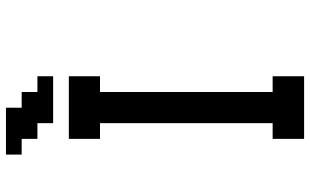

<svg xmlns="http://www.w3.org/2000/svg" viewBox="-218 -822 1040 644"><g transform="rotate(-90 302.0 -500.0)"><path d="M262.7 0H158.2V-52.7V-105.5H184.6H210.9V-394.5V-684.6H184.6H158.2V-737.3V-789.1H262.7H368.2V-737.3V-684.6H341.8H315.4V-394.5V-105.5H341.8H368.2V-52.7V0ZM289.1 -841.8H210.9V-868.2V-894.5H184.6H158.2V-920.9V-947.3H131.8H105.5V-973.6V-1000H184.6H262.7V-973.6V-947.3H289.1H315.4V-920.9V-894.5H341.8H368.2V-868.2V-841.8Z"/></g></svg>

Font: VCR Jazz Mono
Style: Regular
Weight: 400
Version: Version 3.1